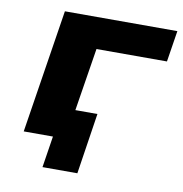

<svg xmlns="http://www.w3.org/2000/svg" viewBox="-73 -572 735 770"><g transform="rotate(10 294.0 -187.5)"><path d="M150 128 170 0H63L81 -120H330L292 128ZM51 0 130 -503H588L568 -376H281L221 0Z"/></g></svg>

Font: Nunito Sans 7pt SemiExpanded ExtraBold
Style: Italic
Weight: 800
Width: 6
Italic angle: -9°
Designer: Vernon Adams
Foundry: Vernon Adams
Version: Version 3.101;gftools[0.9.27]